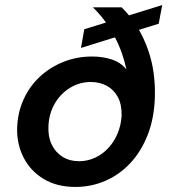

<svg xmlns="http://www.w3.org/2000/svg" viewBox="-20 -729 673 761"><path d="M279 12Q205 12 152.5 -20Q100 -52 73 -105.5Q46 -159 48 -223Q50 -283 73.5 -335Q97 -387 138 -425Q179 -463 232 -484Q285 -505 345 -505Q387 -505 422.5 -493.5Q458 -482 481 -454Q474 -487 462.5 -519.5Q451 -552 434.5 -583.5Q418 -615 396.5 -644.5Q375 -674 348 -700H462Q500 -663 525.5 -620Q551 -577 567 -531Q583 -485 589 -439Q595 -393 594 -349Q592 -263 566 -196Q540 -129 496.5 -82.5Q453 -36 397 -12Q341 12 279 12ZM293 -90Q327 -90 357 -104Q387 -118 410 -143Q433 -168 446.5 -201Q460 -234 462 -270Q463 -314 447.5 -343.5Q432 -373 404 -388.5Q376 -404 340 -404Q295 -404 257 -380.5Q219 -357 196.5 -317.5Q174 -278 172 -229Q170 -187 185 -156Q200 -125 228 -107.5Q256 -90 293 -90ZM301 -539 314 -613 623 -709 609 -635Z"/></svg>

Font: DM Sans 17pt SemiBold
Style: Italic
Weight: 600
Italic angle: -10°
Version: Version 4.004;gftools[0.9.30]